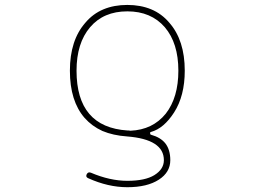

<svg xmlns="http://www.w3.org/2000/svg" viewBox="-20 -576 1040 790"><path d="M503.9 194.3Q424.8 194.3 342.8 157.2Q331.1 152.3 336.9 140.6Q342.8 129.9 354.5 134.8Q432.6 168 503.9 168Q577.1 168 615.2 144.5Q654.3 120.1 654.3 83Q654.3 40 616.2 15.6Q578.1 -8.8 502.9 -14.6Q445.3 -18.6 401.4 -37.1Q358.4 -56.6 328.1 -90.8Q267.6 -160.2 267.6 -285.2Q267.6 -410.2 331.1 -482.4Q362.3 -519.5 405.8 -537.6Q449.2 -555.7 503.9 -555.7Q558.6 -555.7 602.1 -537.6Q645.5 -519.5 676.8 -482.4Q740.2 -410.2 740.2 -285.2Q740.2 -181.6 696.3 -113.3Q654.3 -47.9 601.6 -33.2Q596.7 -32.2 597.7 -27.3Q597.7 -22.5 601.6 -21.5Q640.6 -10.7 660.2 13.7Q680.7 40 680.7 83Q680.7 132.8 633.8 163.1Q585.9 194.3 503.9 194.3ZM350.6 -463.9Q294.9 -398.4 294.9 -285.2Q294.9 -52.7 504.9 -39.1Q506.8 -39.1 509.8 -39.1Q514.6 -38.1 516.6 -38.1Q608.4 -42 662.1 -108.4Q713.9 -174.8 713.9 -285.2Q713.9 -398.4 658.2 -463.9Q601.6 -529.3 503.9 -529.3Q406.2 -529.3 350.6 -463.9Z"/></svg>

Font: Rounded Mgen+ 1m thin
Style: Regular
Weight: 100
Designer: [Source Han Sans]
Ryoko NISHIZUKA  (kana & ideographs); Paul D. Hunt (Latin, Greek & Cyrillic); Wenlong ZHANG  (bopomofo
Version: Version 1.059.20150602